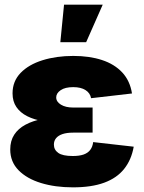

<svg xmlns="http://www.w3.org/2000/svg" viewBox="-20 -784 610 814"><path d="M289.1 10.3Q213.9 10.3 153.8 -8.1Q93.8 -26.4 58.6 -62.3Q23.4 -98.1 23.4 -150.4Q23.4 -187 40.3 -212.9Q57.1 -238.8 88.1 -255.4Q119.1 -272 160.9 -280Q202.6 -288.1 252 -288.1H372.6V-221.7H290Q263.2 -221.7 245.1 -215.6Q227.1 -209.5 217.8 -198.2Q208.5 -187 208.5 -170.9Q208.5 -148.9 227.1 -135.7Q245.6 -122.6 288.6 -122.6Q316.4 -122.6 334.5 -128.9Q352.5 -135.3 362.5 -148.4Q372.6 -161.6 375 -181.6L546.9 -162.1Q537.1 -106.4 506.3 -67.9Q475.6 -29.3 421.9 -9.5Q368.2 10.3 289.1 10.3ZM253.9 -263.2Q206.1 -263.2 165.5 -269.8Q125 -276.4 95.5 -291.3Q65.9 -306.2 49.6 -330.1Q33.2 -354 33.2 -388.2Q33.2 -439.5 67.4 -474.9Q101.6 -510.3 160.2 -528.6Q218.8 -546.9 290.5 -546.9Q359.4 -546.9 412.4 -529.5Q465.3 -512.2 498.3 -476.8Q531.2 -441.4 539.6 -387.7L366.2 -367.7Q362.3 -389.6 342.5 -402.1Q322.8 -414.6 290.5 -414.6Q255.9 -414.6 237.1 -401.6Q218.3 -388.7 218.3 -371.1Q218.3 -352.5 238.3 -340.3Q258.3 -328.1 290 -328.1H372.6V-263.2ZM235.8 -605 251.5 -764.2H415.5L345.2 -605Z"/></svg>

Font: Inter 18pt Black
Style: Regular
Weight: 900
Designer: Rasmus Andersson
Foundry: rsms
Version: Version 4.001;git-66647c0bb